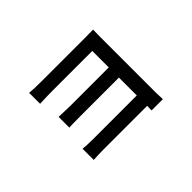

<svg xmlns="http://www.w3.org/2000/svg" viewBox="-101 -847 1202 1202"><g transform="rotate(-45 500.0 -246.0)"><path d="M682 64Q683 55 683 24H291Q258 24 207 27V-72Q241 -68 291 -68H683V-226H341Q264 -226 242 -224V-319Q311 -316 340 -316H683V-462H330Q281 -462 218 -459V-556Q249 -552 330 -552H713L781 -553Q780 -541 780 -495V4Q780 32 782 64Z"/></g></svg>

Font: Noto Sans S Chinese Medium
Style: Regular
Weight: 500
Designer: Ryoko NISHIZUKA  (kana & ideographs); Paul D. Hunt (Latin, Greek & Cyrillic); Wenlong ZHANG  (bopomofo); Sandoll Communi
Foundry: Adobe Systems Incorporated
Version: Version 1.000;PS 1;hotconv 1.0.78;makeotf.lib2.5.61930